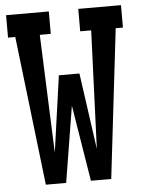

<svg xmlns="http://www.w3.org/2000/svg" viewBox="-53 -777 605 819"><g transform="rotate(-5 250.0 -367.5)"><path d="M110 0 35 -639H4V-735H187V-639H140L160 -133L206 -460H294L340 -133L360 -639H313V-735H496V-639H465L390 0H303L250 -326L197 0Z"/></g></svg>

Font: Iosevka Slab
Style: Bold
Weight: 700
Monospace: yes
Designer: Belleve Invis
Foundry: Belleve Invis
Version: Version 11.1.1; ttfautohint (v1.8.3)